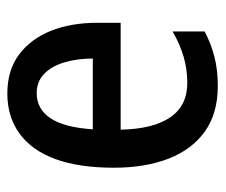

<svg xmlns="http://www.w3.org/2000/svg" viewBox="-64 -524 599 510"><g transform="rotate(-90 235.0 -269.5)"><path d="M241 -549Q303 -549 344.5 -518Q386 -487 407.5 -433.5Q429 -380 429 -309V-248H145Q147 -161 178 -116Q209 -71 269 -71Q305 -71 338 -80.5Q371 -90 406 -110V-25Q374 -8 339 1Q304 10 261 10Q188 10 140 -24.5Q92 -59 68 -121Q44 -183 44 -266Q44 -359 67 -421.5Q90 -484 134.5 -516.5Q179 -549 241 -549ZM242 -471Q200 -471 175.5 -434.5Q151 -398 146 -322H334Q334 -363 324 -397Q314 -431 293.5 -451Q273 -471 242 -471Z"/></g></svg>

Font: Noto Sans Bengali Condensed Medium
Style: Regular
Weight: 500
Width: 3
Designer: Jelle Bosma - Monotype Design Team
Foundry: Monotype Imaging Inc.
Version: Version 2.003